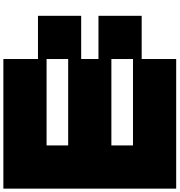

<svg xmlns="http://www.w3.org/2000/svg" viewBox="16 -1056 1040 1111"><g transform="rotate(-90 535.5 -500.0)"><path d="M750 -250V-375H250V-250ZM750 -625V-750H250V-625ZM0 0V-1000H750V-799.8H1000V-549.8H750V-449.7H1000V-199.7H750V0Z"/></g></svg>

Font: Minecraft five bold
Style: Regular
Weight: 400
Designer: AngelloENF2
Foundry: https://fontstruct.com
Version: Version 1.0